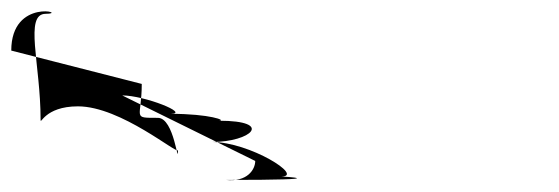

<svg xmlns="http://www.w3.org/2000/svg" viewBox="-444 -280 972 334"><path d="M0 0C0 15 -14 37 -51 33C148.6 33 46.6 27 45.6 27C85.6 27 -9.4 -33 -75.4 -33C-7.4 -33 33.6 -70 -63.4 -70C-48.4 -70 -78.4 -82 -147.4 -82C-112.4 -82 -192.4 -114 -231.4 -114ZM-197.4 -134C-197.4 -74 -215.4 -75 -169.4 -75C-140.4 -75 -134.4 12 -134.4 -19C-134.4 -10 -233.4 -95 -308.4 -95C-367.4 -95 -373.4 -61 -373.4 -72C-373.4 -169 -402.4 -256 -364.4 -256C-322.4 -256 -424.4 -285 -424.4 -192Z"/></svg>

Font: MewTooHand
Style: WideIta
Weight: 400
Designer: Mew Too, Robert Jablonski
Version: Version 0.77